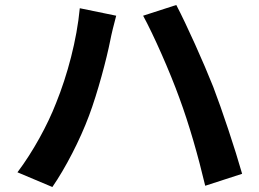

<svg xmlns="http://www.w3.org/2000/svg" viewBox="-20 -743 1040 770"><path d="M205 -330C171 -242 112 -134 50 -52L190 7C242 -68 301 -182 337 -279C372 -372 408 -509 422 -580C426 -602 438 -651 446 -680L300 -710C288 -582 250 -441 205 -330ZM699 -351C739 -243 775 -116 803 2L951 -46C923 -145 870 -304 835 -395C797 -491 728 -645 687 -723L554 -680C596 -603 661 -456 699 -351Z"/></svg>

Font: Noto Sans JP
Style: Bold
Weight: 700
Designer: Ryoko NISHIZUKA 西塚涼子 (kana, bopomofo & ideographs); Paul D. Hunt (Latin, Greek & Cyrillic); Sandoll Communications 산돌커뮤니
Foundry: Adobe
Version: Version 2.004;hotconv 1.0.118;makeotfexe 2.5.65603